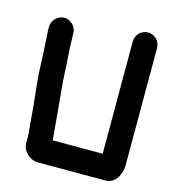

<svg xmlns="http://www.w3.org/2000/svg" viewBox="-115 -841 887 977"><g transform="rotate(15 329.0 -353.0)"><path d="M50 -643V-633C50 -626 50 -617 51 -606C55 -548 58 -492 60 -430C63 -342 78 -255 83 -171C85 -134 91 -106 91 -72V-42C91 1 130 39 176 39H527C560 39 584 22 598 -11C605 -27 609 -44 609 -62V-681C609 -716 580 -745 545 -745C510 -745 481 -716 481 -681V-89H218C218 -93 218 -97 217 -100C212 -155 207 -212 202 -267C198 -320 190 -380 188 -435C186 -496 179 -553 179 -612C178 -621 178 -628 178 -633V-643C178 -677 148 -707 114 -707C80 -707 50 -677 50 -643Z"/></g></svg>

Font: Electronic
Style: SuThk
Weight: 900
Version: Version 1.011